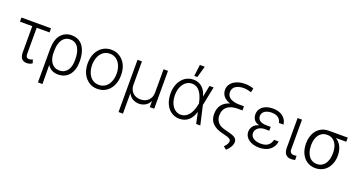

<svg xmlns="http://www.w3.org/2000/svg" viewBox="-49 -1580 4867 2599"><g transform="rotate(20 2385.0 -280.5)"><path d="M433.6 -545.5V-485.8H248.6V-115.4Q248.6 -93 252.8 -80.3Q257.1 -67.5 264.2 -61.1Q271.3 -54.7 280.4 -52.9Q289.4 -51.1 299 -51.1Q312.1 -51.1 324.4 -55.9Q336.6 -60.7 345.5 -66.4L362.6 -15.3Q341.3 0 321.6 4.8Q301.8 9.6 281.6 9.6Q234.4 9.6 209.7 -19.9Q185 -49.4 185 -115.1V-485.8H7.5V-545.5Z M517.4 -276.6Q517.4 -413 576.3 -482.6Q635.7 -552.9 731.5 -552.9Q773.1 -552.9 805.6 -541Q838.1 -529.1 862.6 -508.5Q887.1 -487.9 903.9 -459.7Q920.8 -431.5 931.5 -399Q942.1 -366.5 946.9 -330.8Q951.7 -295.1 951.7 -259.6V-247.5Q951.7 -190.7 937.1 -143.3Q922.6 -95.9 894.9 -61.8Q867.2 -27.7 826.9 -8.7Q786.6 10.3 735.1 10.3Q681.5 10.3 643.6 -10.5Q605.8 -31.2 580.3 -70L582.4 203.1H517.4ZM578.8 -277.3 579.2 -224.1Q581.3 -190 591.1 -158.2Q600.9 -126.4 619.3 -101.7Q637.8 -77.1 665.8 -62.1Q693.9 -47.2 732.6 -47.2Q772 -47.2 801 -62.7Q829.9 -78.1 848.9 -105.1Q867.9 -132.1 877.1 -168.7Q886.4 -205.3 886.4 -247.5V-259.6Q886.4 -311.4 877.1 -354.4Q867.9 -397.4 848.9 -428.3Q829.9 -459.2 800.8 -476.2Q771.7 -493.3 731.5 -493.3Q702.4 -493.3 679.9 -484.2Q657.3 -475.1 640.3 -459.5Q623.2 -443.9 611.5 -422.8Q599.8 -401.6 592.5 -377.7Q585.2 -353.7 582 -327.9Q578.8 -302.2 578.8 -277.3Z M1061.8 -270.2Q1061.8 -353.7 1092.3 -417.6Q1107.6 -449.6 1129.1 -474.6Q1150.6 -499.6 1177.2 -517Q1203.8 -534.4 1235.3 -543.7Q1266.7 -552.9 1301.8 -552.9Q1372.9 -552.9 1426.8 -517Q1482.2 -480.5 1512.1 -418.3Q1541.9 -356.2 1541.9 -270.2Q1541.9 -187.1 1511.4 -123.9Q1496.1 -92.3 1474.8 -67.1Q1453.5 -41.9 1426.8 -24.5Q1400.2 -7.1 1368.8 2.1Q1337.4 11.4 1301.8 11.4Q1229.8 11.4 1177.2 -24.5Q1150.2 -43 1128.7 -68Q1107.2 -93 1092.3 -124.1Q1077.4 -155.2 1069.6 -191.9Q1061.8 -228.7 1061.8 -270.2ZM1125.4 -270.2Q1125.4 -243.3 1129.8 -216.3Q1134.2 -189.3 1143.6 -164.4Q1153.1 -139.6 1167.3 -118.1Q1181.5 -96.6 1201.2 -80.6Q1220.9 -64.6 1245.9 -55.6Q1271 -46.5 1301.8 -46.5Q1332.4 -46.5 1357.4 -55.4Q1382.5 -64.3 1402 -80.1Q1421.5 -95.9 1435.9 -117.2Q1450.3 -138.5 1459.7 -163.4Q1469.1 -188.2 1473.7 -215.6Q1478.3 -242.9 1478.3 -270.2Q1478.3 -297.2 1473.9 -324.2Q1469.5 -351.2 1460.2 -376.2Q1451 -401.3 1436.6 -422.9Q1422.2 -444.6 1402.7 -460.8Q1383.2 -476.9 1358 -486.2Q1332.7 -495.4 1301.8 -495.4Q1271.3 -495.4 1246.3 -486.3Q1221.2 -477.3 1201.7 -461.3Q1182.2 -445.3 1167.8 -423.8Q1153.4 -402.3 1144 -377.3Q1134.6 -352.3 1130 -324.9Q1125.4 -297.6 1125.4 -270.2Z M1679.7 207V-545.5H1743.3V-208.5Q1743.3 -173.7 1754.6 -145.2Q1766 -116.8 1786.6 -96.6Q1807.2 -76.3 1835.8 -65.3Q1864.3 -54.3 1898.8 -54.3Q1933.2 -54.3 1961.8 -65.5Q1990.4 -76.7 2011 -96.9Q2031.6 -117.2 2043.1 -145.6Q2054.7 -174 2054.7 -208.5V-545.5H2118.3V0H2054.7V-82.7H2050.8Q2040.1 -61.4 2024.3 -44.6Q2008.5 -27.7 1988.8 -16.3Q1969.1 -5 1946.2 1.1Q1923.3 7.1 1898.8 7.1Q1874.3 7.1 1851.6 1.1Q1828.8 -5 1809.1 -16.3Q1789.4 -27.7 1773.4 -44.6Q1757.5 -61.4 1746.8 -82.7H1743.3V207Z M2284.4 -417.6Q2299.4 -449.2 2320 -474.3Q2340.6 -499.3 2366.1 -516.7Q2391.7 -534.1 2421.7 -543.3Q2451.7 -552.6 2485.4 -552.6Q2526.6 -552.6 2558.9 -539.6Q2591.3 -526.6 2615.4 -503.7Q2639.6 -480.8 2656.4 -449.2Q2673.3 -417.6 2683.9 -380.3L2715.6 -545.5H2775.2L2719.8 -272.7L2782.3 0H2722.7L2687.5 -162.3H2687.1Q2674.7 -119 2655 -86.3Q2635.3 -53.6 2609.2 -31.8Q2583.1 -9.9 2551 0.9Q2518.8 11.7 2481.5 11.4Q2413.4 11 2361.9 -25.6Q2336.3 -43.3 2316.4 -68.5Q2296.5 -93.8 2282.8 -125.2Q2269.2 -156.6 2262.1 -193.7Q2255 -230.8 2255 -272.4Q2255 -352.3 2284.4 -417.6ZM2318.2 -271.3Q2318.2 -222.7 2329.9 -181.5Q2341.6 -140.3 2363.1 -110.3Q2384.6 -80.3 2414.8 -63.4Q2445 -46.5 2481.5 -46.5Q2509.6 -46.5 2532.5 -55.9Q2555.4 -65.3 2574 -81.3Q2592.7 -97.3 2606.9 -118.6Q2621.1 -139.9 2631.6 -163.7Q2642 -187.5 2649.3 -212.4Q2656.6 -237.2 2660.9 -260.3L2663.4 -273.4L2661.2 -283.7Q2656.2 -307.9 2649 -332.7Q2641.7 -357.6 2631.2 -381Q2620.7 -404.5 2606.9 -425.2Q2593 -446 2575.1 -461.5Q2557.2 -476.9 2535 -485.8Q2512.8 -494.7 2485.4 -494.7Q2448.9 -494.7 2418.1 -478.2Q2387.4 -461.6 2365.2 -432Q2343 -402.3 2330.6 -361.3Q2318.2 -320.3 2318.2 -271.3ZM2475.9 -603.3 2496.4 -768.5H2566.8L2520.2 -603.3Z M2904.1 -210.9Q2904.1 -291.5 2943.5 -343.6Q2983 -395.6 3058.2 -418Q2997.5 -437.5 2964.5 -475.9Q2931.5 -514.2 2931.1 -569.2Q2931.1 -606.5 2947.8 -637.4Q2964.5 -668.3 2994.7 -690.5Q3024.9 -712.7 3066.6 -725Q3108.3 -737.2 3158.4 -737.2Q3176.1 -737.2 3193.5 -735.8Q3210.9 -734.4 3227.3 -731.7Q3243.6 -729 3258.3 -725.1Q3273.1 -721.2 3284.8 -716.3L3273.4 -657.7Q3210.9 -677.6 3159.8 -677.6Q3141.7 -677.6 3123 -675.1Q3104.4 -672.6 3087.2 -666.9Q3070 -661.2 3054.9 -652.3Q3039.8 -643.5 3028.6 -630.7Q3017.4 -617.9 3010.8 -601Q3004.3 -584.2 3004.3 -562.9Q3004.3 -539.8 3012.3 -522Q3020.2 -504.3 3033.6 -491.3Q3046.9 -478.3 3064.6 -469.8Q3082.4 -461.3 3102.1 -456.1Q3121.8 -451 3142 -448.9Q3162.3 -446.7 3181.1 -446.7H3248.9V-387.1H3179.7Q3132.1 -387.1 3094.5 -376.4Q3056.8 -365.8 3030.7 -344.5Q3004.6 -323.2 2990.8 -291.5Q2976.9 -259.9 2976.9 -218Q2976.6 -159.1 3010.5 -118.6Q3044.4 -78.1 3114.3 -60.7L3167.3 -47.6Q3203.8 -38.4 3228.9 -28.8Q3253.9 -19.2 3268.8 -7.8Q3298.3 15.3 3298.3 51.5Q3297.9 83.8 3278.1 119.9Q3258.2 155.9 3221.6 189.3L3178.3 155.9Q3193.5 139.6 3203.3 126.2Q3213.1 112.9 3218.6 102.1Q3224.1 91.3 3226 82.7Q3228 74.2 3228 67.1Q3228 45.1 3208.1 31.6Q3198.5 24.9 3181.5 18.8Q3164.4 12.8 3138.8 6.7L3106.5 -1.1Q3054 -13.8 3015.6 -32.8Q2977.3 -51.8 2952.6 -77.6Q2927.9 -103.3 2916 -136.5Q2904.1 -169.7 2904.1 -210.9Z M3445 -221.6Q3469.5 -257.8 3528.8 -275.6Q3472.7 -290.8 3451.7 -324.6Q3430.8 -358.3 3430.8 -396.3Q3431.1 -438.6 3448.3 -468.2Q3465.6 -497.9 3493.6 -516.7Q3521.7 -535.5 3557.4 -544Q3593 -552.6 3630.3 -552.6Q3669.4 -552.6 3704.2 -543.7Q3739 -534.8 3766.3 -515.8Q3793.7 -496.8 3812.1 -467.3Q3830.6 -437.9 3837 -396.7H3770.6Q3760.3 -445.3 3725 -470Q3689.6 -494.7 3630.3 -494.7Q3607.6 -494.7 3583.6 -489.5Q3559.7 -484.4 3540.3 -473Q3521 -461.6 3508.3 -443Q3495.7 -424.4 3495.4 -397.4Q3495 -356.5 3527.2 -332.7Q3559.3 -308.9 3622.5 -308.9H3683.9V-253.2H3622.5Q3561.8 -253.2 3524.5 -223.4Q3486.5 -193.2 3486.9 -147.4Q3486.9 -103.3 3527.3 -76Q3567.5 -48.7 3634.6 -48.7Q3701.3 -48.7 3738.1 -77.2Q3774.9 -105.8 3786.6 -159.4H3852.6Q3846.9 -115.8 3827.1 -83.8Q3807.2 -51.8 3777.5 -31.1Q3747.9 -10.3 3710.4 -0.2Q3672.9 9.9 3631.7 9.9Q3584.9 9.9 3546.2 -1.4Q3507.5 -12.8 3479.4 -33.2Q3451.3 -53.6 3435.9 -82Q3420.5 -110.4 3420.5 -144.9Q3420.5 -185 3445 -221.6Z M3985.4 -545.5H4049V-118.3Q4049 -82.4 4067.1 -68.9Q4084.9 -55.4 4106.9 -55.4Q4119.7 -55.4 4131.4 -57.5Q4143.1 -59.7 4147 -61.1L4148.4 -0.4Q4141 1.8 4125.7 4.4Q4110.4 7.1 4087 7.1Q4043.7 7.1 4014.2 -22.7Q3985.4 -52.2 3985.4 -118.3Z M4209.9 -266.3Q4209.9 -300.8 4216.4 -333.6Q4223 -366.5 4235.8 -395.8Q4248.6 -425.1 4267.9 -449.4Q4287.3 -473.7 4312.9 -491.5Q4338.4 -509.2 4370.2 -519Q4402 -528.8 4440 -528.8H4713.8V-469.1H4564.6Q4590.2 -453.8 4610.1 -432Q4630 -410.2 4643.6 -382.8Q4657.3 -355.5 4664.2 -323.3Q4671.2 -291.2 4671.2 -255V-247.5Q4671.2 -213.8 4664.2 -181.5Q4657.3 -149.1 4644 -120.6Q4630.7 -92 4611.2 -67.8Q4591.6 -43.7 4566.1 -26.5Q4540.5 -9.2 4509.1 0.5Q4477.6 10.3 4441.1 10.3Q4403.4 10.3 4371.6 0.4Q4339.8 -9.6 4314.1 -27.5Q4288.4 -45.5 4268.8 -70.3Q4249.3 -95.2 4236.2 -125Q4223 -154.8 4216.4 -188.7Q4209.9 -222.7 4209.9 -258.2ZM4282.7 -258.2Q4282.7 -233.7 4286.4 -208.6Q4290.1 -183.6 4298.1 -160.5Q4306.1 -137.4 4318.5 -117Q4331 -96.6 4348.5 -81.7Q4366.1 -66.8 4389.2 -58.1Q4412.3 -49.4 4441.1 -49.4Q4469.8 -49.4 4492.5 -58.1Q4515.3 -66.8 4532.8 -81.7Q4550.4 -96.6 4562.7 -117Q4574.9 -137.4 4582.9 -160.9Q4590.9 -184.3 4594.5 -209.7Q4598 -235.1 4598 -259.9V-268.1Q4598 -305 4589.5 -340.9Q4581 -376.8 4562.3 -405.4Q4543.7 -433.9 4513.8 -451.5Q4484 -469.1 4441.1 -469.1Q4398.4 -469.1 4368.4 -451.7Q4338.4 -434.3 4319.4 -405.9Q4300.4 -377.5 4291.5 -341.1Q4282.7 -304.7 4282.7 -266.3Z"/></g></svg>

Font: Inter P Light
Style: Regular
Weight: 300
Designer: Rasmus Andersson
Foundry: rsms
Version: Version 3.018;git-588b23468